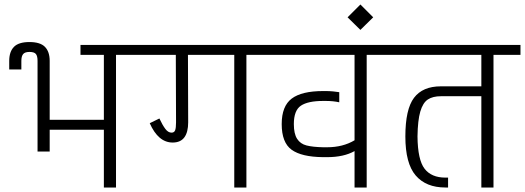

<svg xmlns="http://www.w3.org/2000/svg" viewBox="-20 -834 2335 854"><path d="M616 -634V-590H496V0H442V-257H201V-160H147V-563Q147 -585 139.5 -594Q132 -603 111 -603Q91 -603 83 -593.5Q75 -584 75 -563V-525H21V-563Q21 -604 42 -625.5Q63 -647 111 -647Q159 -647 180 -625.5Q201 -604 201 -563V-301H442V-590H338V-634Z M1196 -590H1076V0H1022V-590H816L817 -290Q817 -246 800 -223Q783 -200 748 -200Q684 -200 646 -286L689 -307Q703 -277 715.5 -260.5Q728 -244 743 -244Q755 -244 759 -254.5Q763 -265 763 -290L762 -590H596V-634H1196Z M1731 -634V-590H1611V0H1557V-162Q1509 -135 1435 -135H1417Q1321 -136 1277 -168Q1233 -200 1233 -282Q1233 -362 1277.5 -395.5Q1322 -429 1417 -429H1429Q1444 -429 1461 -427.5Q1478 -426 1489 -424V-379Q1462 -385 1429 -385H1417Q1350 -385 1318.5 -364Q1287 -343 1287 -282Q1287 -239 1301.5 -216.5Q1316 -194 1343.5 -187Q1371 -180 1417 -179H1435Q1505 -179 1557 -210V-590H1176V-634Z M1526 -757 1583 -814 1640 -757 1583 -701Z M2295 -634V-590H2175V0H2121V-406H1941Q1905 -406 1883 -391.5Q1861 -377 1849.5 -338Q1838 -299 1837 -227Q1838 -123 1868.5 -83.5Q1899 -44 1961 -44H1973V0H1961Q1875 0 1829 -53.5Q1783 -107 1783 -227Q1783 -348 1821.5 -399Q1860 -450 1941 -450H2121V-590H1711V-634Z"/></svg>

Font: Biryani ExtraLight
Style: Regular
Weight: 275
Designer: Dan Reynolds and Mathieu Reguer
Foundry: Dan Reynolds and Mathieu Reguer
Version: Version 1.004; ttfautohint (v1.1) -l 5 -r 5 -G 72 -x 0 -D la